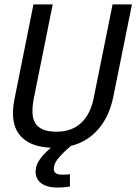

<svg xmlns="http://www.w3.org/2000/svg" viewBox="-20 -658 615 866"><path d="M295.4 183.1Q283.2 185.5 267.8 186.8Q252.4 188 240.7 188Q214.4 188 195.3 182.4Q176.3 176.8 164.3 167.2Q152.3 157.7 146.5 145Q140.6 132.3 140.6 118.2Q140.6 106.4 143.3 94.7Q146 83 153.8 69.8Q161.6 56.6 174.8 41.7Q188 26.9 209.5 8.3Q155.3 5.9 119.4 -10.7Q83.5 -27.3 63.7 -55.7Q43.9 -84 39.8 -122.8Q35.6 -161.6 44.9 -209L130.9 -638.2H217.8L132.8 -215.8Q125.5 -178.2 126.5 -149.9Q127.4 -121.6 139.2 -102.5Q150.9 -83.5 174.3 -73.7Q197.8 -64 234.9 -64Q304.2 -64 346.4 -104Q388.7 -144 402.8 -216.8L487.8 -638.2H575.2L491.2 -222.2Q482.4 -178.7 465.8 -142.1Q449.2 -105.5 425 -77.1Q400.9 -48.8 369.6 -29.1Q338.4 -9.3 299.8 0Q275.4 21 260.5 36.4Q245.6 51.8 237.1 63.7Q228.5 75.7 225.6 85.4Q222.7 95.2 222.7 105Q222.7 114.7 230.7 122.3Q238.8 129.9 261.7 129.9Q268.6 129.9 277.8 129.4Q287.1 128.9 295.4 127.9Z"/></svg>

Font: Code New Roman
Style: Italic
Weight: 400
Italic angle: -11°
Monospace: yes
Designer: Sam Radian
Foundry: Code New Roman
Version: Version 1.508 October 19, 2014